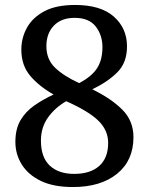

<svg xmlns="http://www.w3.org/2000/svg" viewBox="-20 -744 601 774"><path d="M274 10Q196 10 145 -14.5Q94 -39 68 -80.5Q42 -122 42 -172Q42 -224 62.5 -259Q83 -294 118 -318.5Q153 -343 196 -363Q139 -395 102.5 -437.5Q66 -480 66 -544Q66 -591 88.5 -632Q111 -673 158.5 -698.5Q206 -724 283 -724Q386 -724 439 -677Q492 -630 492 -557Q492 -491 452.5 -452Q413 -413 352 -384Q428 -347 473 -302Q518 -257 518 -191Q518 -97 452 -43.5Q386 10 274 10ZM299 -409Q349 -435 371 -468.5Q393 -502 393 -554Q393 -602 366 -637Q339 -672 281 -672Q227 -672 197 -640.5Q167 -609 167 -558Q167 -505 201.5 -471.5Q236 -438 299 -409ZM279 -43Q344 -43 380 -75Q416 -107 416 -168Q416 -219 376.5 -257.5Q337 -296 247 -336Q203 -311 174 -271Q145 -231 145 -177Q145 -110 180.5 -76.5Q216 -43 279 -43Z"/></svg>

Font: Noto Serif Sinhala Medium
Style: Regular
Weight: 500
Designer: Jelle Bosma - Monotype Design Team
Foundry: Monotype Imaging Inc.
Version: Version 2.007; ttfautohint (v1.8.4.7-5d5b)